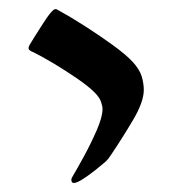

<svg xmlns="http://www.w3.org/2000/svg" viewBox="-20 -548 398 427"><path d="M144.5 -141.1Q138.7 -141.1 138.7 -147.9Q138.7 -151.9 142.1 -156.7Q151.4 -172.4 167 -200.9Q182.6 -229.5 195.3 -258.8Q208 -288.1 208 -305.7Q208 -312 204.6 -321.8Q201.2 -331.5 190.4 -342.3Q178.7 -354.5 153.1 -372.3Q127.4 -390.1 98.9 -407.2Q70.3 -424.3 49.3 -434.1Q43.5 -437 43.5 -440.9Q43.5 -443.4 45.4 -447.3Q46.9 -450.2 56.9 -466.3Q66.9 -482.4 78.6 -500.2Q90.3 -518.1 97.2 -524.4Q100.6 -527.8 104.5 -527.8Q105.5 -527.8 108.4 -525.9Q137.2 -510.3 169.9 -489.3Q202.6 -468.3 231.2 -447.5Q259.8 -426.8 274.9 -410.6Q290.5 -393.6 295.2 -377.9Q299.8 -362.3 299.8 -348.1Q299.8 -321.8 276.4 -282Q252.9 -242.2 226.6 -203.1Q220.2 -193.4 216.1 -189.7Q211.9 -186 209 -183.6Q204.6 -179.7 191.4 -169.2Q178.2 -158.7 164.6 -149.9Q150.9 -141.1 144.5 -141.1Z"/></svg>

Font: David Libre
Style: Regular
Weight: 400
Designer: Ismar David, J. Victor Gaultney, Annie Olsen and Meir Sadan
Foundry: Monotype Imaging Inc. & SIL International
Version: Version 1.100; ttfautohint (v1.8.4.7-5d5b)